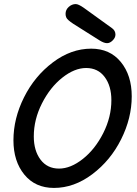

<svg xmlns="http://www.w3.org/2000/svg" viewBox="-20 -915 674 943"><path d="M506 -703Q491 -703 470 -716L340 -798Q330 -805 326.5 -807.5Q323 -810 315.5 -816.5Q308 -823 305 -830.5Q302 -838 302 -847Q302 -867 317.5 -881Q333 -895 352 -895Q365 -895 391 -877L531 -776Q547 -764 547 -745Q547 -730 533.5 -716.5Q520 -703 506 -703ZM245 8Q153 8 99.5 -57.5Q46 -123 46 -226Q46 -333 98 -437Q150 -541 239.5 -608.5Q329 -676 428 -676Q520 -676 573.5 -610.5Q627 -545 627 -442Q627 -335 575 -231Q523 -127 433.5 -59.5Q344 8 245 8ZM270 -87Q327 -87 387 -134.5Q447 -182 487 -261Q527 -340 527 -423Q527 -493 494 -537Q461 -581 403 -581Q346 -581 286 -533.5Q226 -486 186 -407Q146 -328 146 -245Q146 -175 179 -131Q212 -87 270 -87Z"/></svg>

Font: Comic Neue
Style: Bold Italic
Weight: 700
Italic angle: -12°
Designer: Craig Rozynski
Foundry: Craig Rozynski
Version: Version 2.003